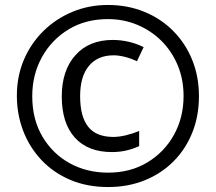

<svg xmlns="http://www.w3.org/2000/svg" viewBox="-20 -744 871 774"><path d="M416 10Q331 10 263 -19Q195 -48 147 -99Q99 -150 73.5 -216.5Q48 -283 48 -358Q48 -437 76.5 -503.5Q105 -570 155.5 -619.5Q206 -669 272.5 -696.5Q339 -724 415 -724Q494 -724 561.5 -696.5Q629 -669 678.5 -619Q728 -569 755 -502Q782 -435 782 -356Q782 -276 755 -209Q728 -142 679 -93Q630 -44 563 -17Q496 10 416 10ZM416 -48Q505 -48 573.5 -89Q642 -130 681 -200Q720 -270 720 -357Q720 -424 696.5 -480.5Q673 -537 631.5 -578.5Q590 -620 534.5 -643.5Q479 -667 415 -667Q325 -667 256.5 -625.5Q188 -584 149 -513.5Q110 -443 110 -356Q110 -263 151 -193.5Q192 -124 261 -86Q330 -48 416 -48ZM431 -131Q334 -131 281.5 -189.5Q229 -248 229 -355Q229 -460 284 -521.5Q339 -583 435 -583Q465 -583 497 -576Q529 -569 559 -554L532 -497Q507 -509 482.5 -515Q458 -521 438 -521Q374 -521 338.5 -478.5Q303 -436 303 -356Q303 -274 335.5 -233Q368 -192 437 -192Q460 -192 487 -198.5Q514 -205 541 -216V-155Q515 -143 488 -137Q461 -131 431 -131Z"/></svg>

Font: Noto Sans Gujarati UI ExtraCondensed SemiBold
Style: Regular
Weight: 600
Width: 2
Designer: Jelle Bosma - Monotype Design Team, Universal Thirst
Foundry: Monotype Imaging Inc.
Version: Version 2.106; ttfautohint (v1.8.4.7-5d5b)